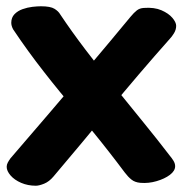

<svg xmlns="http://www.w3.org/2000/svg" viewBox="-20 -577 600 615"><path d="M94.8 17.9Q69.3 17.9 47.8 8.7Q26.3 -0.6 13.9 -14.9Q1.4 -29.3 1.4 -42.7Q1.4 -49.7 4.9 -56.2Q8.4 -62.7 13.4 -69.7Q75.4 -141.7 139.2 -216.2Q203 -290.8 268 -367.6Q333 -444.4 397.7 -522.8Q409.3 -536.8 418.4 -543.8Q427.4 -550.8 440.7 -551.6Q474.1 -554.1 497.2 -544.1Q520.2 -534.1 532.3 -519.7Q544.3 -505.3 544.3 -494.3Q544.3 -481.9 537.3 -470.5Q530.3 -459.1 524.3 -453.1Q422.3 -338.1 332.4 -228.6Q242.4 -119.1 151.4 -11.7Q137.4 4.9 121.3 11.4Q105.1 17.9 94.8 17.9ZM429.3 8.6Q412 7 401.2 -1.7Q390.3 -10.3 379.9 -24.1Q353.9 -58.9 327.9 -92.1Q302 -125.3 275.8 -157.3Q249.6 -189.2 223.6 -220.3Q197.7 -251.3 171.8 -282.9Q146 -314.4 120.7 -346.9Q95.3 -379.3 70.7 -413.2Q46.1 -447 22.1 -483Q16.1 -494 16.1 -504Q16.1 -520.8 26.4 -531.5Q36.8 -542.2 52.3 -547.7Q67.9 -553.2 83.8 -555.1Q99.7 -556.9 111 -556.9Q141.7 -556.9 154.6 -548.8Q167.4 -540.7 172.7 -531.2Q208.7 -477.2 253 -418.9Q297.3 -360.6 344.9 -301.6Q392.4 -242.7 438.8 -185.8Q485.1 -129 524.1 -78Q530.1 -71 535.6 -62.2Q541 -53.3 541 -44.6Q541 -29.7 524.2 -16.9Q507.3 -4.2 481.4 3.3Q455.6 10.9 429.3 8.6Z"/></svg>

Font: Playpen Sans Deva
Style: Regular
Weight: 400
Designer: Pooja Saxena, Gunjan Panchal, Laura Meseguer, Veronika Burian, José Scaglione
Foundry: TypeTogether
Version: Version 2.000